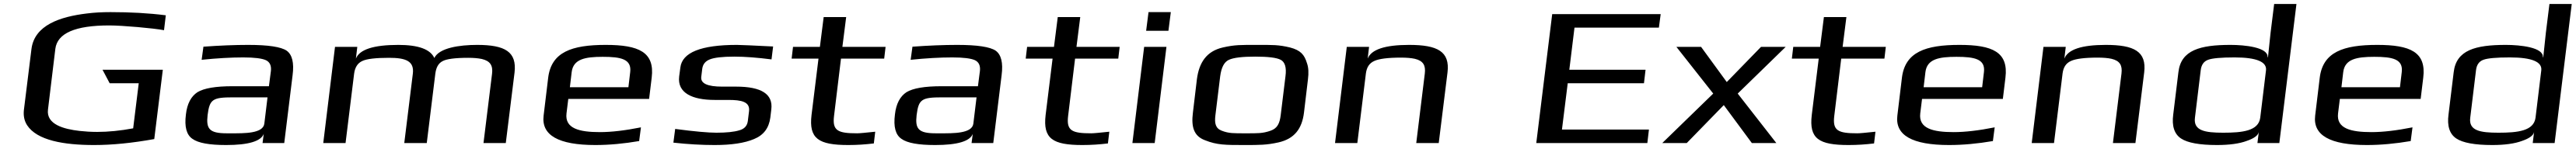

<svg xmlns="http://www.w3.org/2000/svg" viewBox="-20 -720 12942 750"><path d="M804 -568 813 -643C727 -654 635 -659 535 -659C493 -659 454 -657 415 -652C283 -636 153 -594 138 -473L100 -166C97 -137 102 -112 116 -90C166 -13 301 10 453 10C544 10 644 0 755 -20L798 -369H495L531 -301H677L649 -74C585 -62 524 -56 468 -56C437 -56 407 -58 380 -61C300 -70 212 -94 221 -168L258 -474C268 -553 358 -592 529 -592C595 -592 752 -578 804 -568Z M1408 0 1450 -342C1458 -404 1448 -445 1420 -465C1392 -484 1328 -494 1227 -494C1160 -494 1084 -491 1002 -485L993 -419C1070 -427 1141 -431 1202 -431C1259 -431 1296 -426 1316 -417C1335 -408 1344 -390 1341 -363L1331 -286H1149C1063 -286 1005 -276 972 -256C940 -235 920 -198 914 -144C906 -82 917 -41 947 -21C976 0 1032 10 1116 10C1228 10 1291 -9 1305 -46L1299 0ZM1023 -141C1033 -220 1048 -230 1150 -230H1324L1308 -98C1302 -47 1206 -49 1142 -49H1119C1031 -49 1015 -72 1023 -141Z M2377 -494C2288 -494 2186 -479 2162 -428C2142 -472 2082 -494 1981 -494C1857 -494 1786 -471 1768 -425L1775 -484H1663L1604 0H1716L1759 -349C1763 -380 1776 -402 1800 -413C1823 -424 1869 -429 1935 -429C2018 -429 2062 -413 2054 -349L2011 0H2124L2167 -349C2171 -380 2182 -401 2203 -412C2222 -423 2266 -429 2332 -429C2360 -429 2382 -427 2401 -423C2443 -413 2457 -390 2452 -349L2409 0H2521L2565 -355C2577 -459 2518 -494 2377 -494Z M3023 -494C2852 -494 2750 -458 2734 -329L2711 -138C2699 -39 2786 10 2971 10C3041 10 3115 3 3191 -10L3200 -79C3120 -63 3051 -55 2994 -55C2890 -55 2817 -73 2826 -149L2835 -222H3241L3254 -329C3270 -458 3189 -494 3023 -494ZM3008 -434C3099 -434 3154 -423 3146 -357L3137 -281H2843L2852 -357C2860 -423 2920 -434 3008 -434Z M3570 -217H3639C3705 -217 3749 -208 3743 -160L3737 -111C3734 -87 3720 -71 3694 -64C3668 -56 3629 -52 3579 -52C3539 -52 3470 -58 3372 -71L3363 -2C3435 6 3505 10 3570 10C3655 10 3721 0 3768 -20C3817 -40 3843 -76 3850 -128L3855 -170C3864 -246 3806 -284 3678 -284H3608C3534 -284 3499 -300 3503 -333L3508 -374C3511 -396 3523 -412 3546 -421C3568 -430 3609 -435 3669 -435C3723 -435 3786 -430 3856 -421L3864 -486C3762 -491 3702 -494 3682 -494C3502 -494 3407 -456 3398 -380L3392 -335C3382 -252 3458 -217 3570 -217Z M4170 -136 4205 -425H4422L4429 -484H4212L4231 -634H4118L4099 -484H3964L3957 -425H4092L4057 -141C4043 -22 4092 10 4242 10C4286 10 4329 7 4370 2L4377 -57C4329 -52 4299 -49 4286 -49C4189 -49 4161 -62 4170 -136Z M4970 0 5012 -342C5020 -404 5010 -445 4982 -465C4954 -484 4890 -494 4789 -494C4722 -494 4646 -491 4564 -485L4555 -419C4632 -427 4703 -431 4764 -431C4821 -431 4858 -426 4878 -417C4897 -408 4906 -390 4903 -363L4893 -286H4711C4625 -286 4567 -276 4534 -256C4502 -235 4482 -198 4476 -144C4468 -82 4479 -41 4509 -21C4538 0 4594 10 4678 10C4790 10 4853 -9 4867 -46L4861 0ZM4585 -141C4595 -220 4610 -230 4712 -230H4886L4870 -98C4864 -47 4768 -49 4704 -49H4681C4593 -49 4577 -72 4585 -141Z M5346 -136 5381 -425H5598L5605 -484H5388L5407 -634H5294L5275 -484H5140L5133 -425H5268L5233 -141C5219 -22 5268 10 5418 10C5462 10 5505 7 5546 2L5553 -57C5505 -52 5475 -49 5462 -49C5365 -49 5337 -62 5346 -136Z M5850 -565 5862 -659H5750L5738 -565ZM5781 0 5840 -484H5728L5669 0Z M6551 -321C6555 -353 6554 -380 6546 -402C6533 -445 6514 -467 6461 -481C6403 -495 6373 -494 6294 -494C6215 -494 6184 -495 6123 -481C6041 -462 6004 -405 5993 -321L5973 -153C5964 -82 5977 -35 6034 -14C6094 10 6136 10 6232 10C6308 10 6343 10 6402 -3C6483 -21 6521 -72 6531 -153ZM6414 -140C6409 -100 6398 -74 6363 -62C6323 -48 6298 -49 6239 -49C6179 -49 6154 -48 6118 -62C6086 -74 6081 -100 6086 -140L6110 -336C6116 -381 6130 -408 6154 -419C6178 -430 6222 -435 6286 -435C6350 -435 6393 -430 6414 -419C6435 -408 6444 -381 6438 -336Z M7059 -494C6938 -494 6869 -471 6851 -425L6858 -484H6746L6687 0H6799L6842 -350C6846 -381 6859 -402 6884 -413C6907 -424 6952 -430 7018 -430C7047 -430 7070 -428 7088 -424C7130 -414 7143 -391 7138 -350L7095 0H7208L7252 -355C7265 -461 7202 -494 7059 -494Z M8256 0 8264 -68H7827L7856 -301H8239L8247 -369H7864L7890 -581H8314L8323 -649H7778L7698 0Z M8904 0 8710 -249 8951 -484H8827L8655 -307L8526 -484H8402L8587 -249L8331 0H8454L8640 -191L8781 0Z M9195 -136 9230 -425H9447L9454 -484H9237L9256 -634H9143L9124 -484H8989L8982 -425H9117L9082 -141C9068 -22 9117 10 9267 10C9311 10 9354 7 9395 2L9402 -57C9354 -52 9324 -49 9311 -49C9214 -49 9186 -62 9195 -136Z M9824 -494C9653 -494 9551 -458 9535 -329L9512 -138C9500 -39 9587 10 9772 10C9842 10 9916 3 9992 -10L10001 -79C9921 -63 9852 -55 9795 -55C9691 -55 9618 -73 9627 -149L9636 -222H10042L10055 -329C10071 -458 9990 -494 9824 -494ZM9809 -434C9900 -434 9955 -423 9947 -357L9938 -281H9644L9653 -357C9661 -423 9721 -434 9809 -434Z M10559 -494C10438 -494 10369 -471 10351 -425L10358 -484H10246L10187 0H10299L10342 -350C10346 -381 10359 -402 10384 -413C10407 -424 10452 -430 10518 -430C10547 -430 10570 -428 10588 -424C10630 -414 10643 -391 10638 -350L10595 0H10708L10752 -355C10765 -461 10702 -494 10559 -494Z M11186 -494C11033 -494 10937 -468 10924 -357L10898 -144C10890 -85 10904 -45 10937 -23C10970 -1 11030 10 11118 10C11180 10 11231 3 11268 -11C11306 -24 11326 -40 11328 -57L11321 0H11431L11517 -700H11405L11387 -555C11384 -528 11380 -487 11374 -432H11372C11376 -482 11257 -494 11186 -494ZM11149 -52C11057 -52 10999 -62 11007 -127L11036 -366C11039 -393 11051 -411 11073 -419C11094 -427 11139 -431 11206 -431C11316 -431 11369 -409 11364 -366L11335 -127C11326 -61 11246 -52 11149 -52Z M11923 -494C11752 -494 11650 -458 11634 -329L11611 -138C11599 -39 11686 10 11871 10C11941 10 12015 3 12091 -10L12100 -79C12020 -63 11951 -55 11894 -55C11790 -55 11717 -73 11726 -149L11735 -222H12141L12154 -329C12170 -458 12089 -494 11923 -494ZM11908 -434C11999 -434 12054 -423 12046 -357L12037 -281H11743L11752 -357C11760 -423 11820 -434 11908 -434Z M12569 -494C12416 -494 12320 -468 12307 -357L12281 -144C12273 -85 12287 -45 12320 -23C12353 -1 12413 10 12501 10C12563 10 12614 3 12651 -11C12689 -24 12709 -40 12711 -57L12704 0H12814L12900 -700H12788L12770 -555C12767 -528 12763 -487 12757 -432H12755C12759 -482 12640 -494 12569 -494ZM12532 -52C12440 -52 12382 -62 12390 -127L12419 -366C12422 -393 12434 -411 12456 -419C12477 -427 12522 -431 12589 -431C12699 -431 12752 -409 12747 -366L12718 -127C12709 -61 12629 -52 12532 -52Z"/></svg>

Font: Gamestation Extended
Style: Italic
Weight: 400
Width: 7
Designer: Jonas Hecksher
Foundry: Jonas Hecksher, Playtypeª, e-types AS
Version: Version 1.003